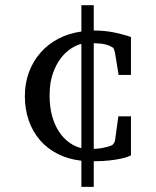

<svg xmlns="http://www.w3.org/2000/svg" viewBox="-20 -624 603 743"><path d="M294.9 -454.1Q275.4 -449.7 253.9 -435.5Q232.4 -421.4 214.1 -397Q195.8 -372.6 183.8 -337.4Q171.9 -302.2 171.9 -254.9Q171.9 -210.4 181.6 -175.3Q191.4 -140.1 208.3 -114.5Q225.1 -88.9 247.6 -72.8Q270 -56.6 294.9 -50.8ZM486.8 -22.9Q485.8 -22 476.3 -18.1Q466.8 -14.2 449 -10.3Q431.2 -6.3 404.5 -3.2Q377.9 0 342.8 0V99.1H294.9V-2Q244.1 -7.8 203.6 -28.3Q163.1 -48.8 134.8 -81.5Q106.4 -114.3 91.3 -157.7Q76.2 -201.2 76.2 -252Q76.2 -301.8 92 -344.5Q107.9 -387.2 136.5 -419.9Q165 -452.6 205.3 -473.9Q245.6 -495.1 294.9 -502V-604H342.8V-505.9Q361.8 -505.9 379.4 -504.4Q397 -502.9 414.3 -499.8Q431.6 -496.6 449.5 -491.9Q467.3 -487.3 486.8 -481V-334H439L424.8 -420.9Q423.3 -427.2 421.1 -433.3Q418.9 -439.5 413.1 -441.9Q407.7 -444.8 401.9 -447.5Q396 -450.2 387.9 -452.1Q379.9 -454.1 368.9 -455.3Q357.9 -456.5 342.8 -457V-47.9Q358.4 -48.3 371.3 -50.5Q384.3 -52.7 393.6 -55.2Q404.3 -58.1 413.1 -62Q417.5 -64.5 420.4 -69.3Q423.3 -74.2 424.8 -78.1L438 -173.8H486.8Z"/></svg>

Font: Charis SIL Eur
Style: Regular
Weight: 400
Foundry: SIL International
Version: Version 5.000